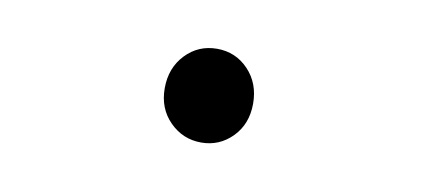

<svg xmlns="http://www.w3.org/2000/svg" viewBox="-31 -505 623 282"><g transform="rotate(10 280.5 -364.0)"><path d="M210 -363.3Q210 -393.6 229 -413.6Q248 -433.6 275.9 -433.6Q303.7 -433.6 322.8 -413.6Q341.8 -393.6 341.8 -363.3Q341.8 -333 322.8 -313.5Q303.7 -293.9 276.4 -293.9Q249 -293.9 229.5 -313.5Q210 -333 210 -363.3Z"/></g></svg>

Font: Gen Jyuu Gothic P Regular
Style: Regular
Weight: 400
Designer: [Source Han Sans]
Ryoko NISHIZUKA  (kana & ideographs); Paul D. Hunt (Latin, Greek & Cyrillic); Wenlong ZHANG  (bopomofo
Version: Version 1.002.20150607